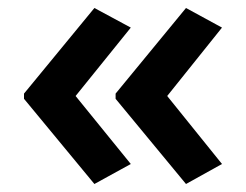

<svg xmlns="http://www.w3.org/2000/svg" viewBox="-20 -510 615 480"><path d="M40 -276V-263L216 -50L307 -100L169 -270L307 -441L216 -490ZM269 -276V-263L445 -50L535 -100L398 -270L535 -441L445 -490Z"/></svg>

Font: Noto Sans Vithkuqi SemiBold
Style: Regular
Weight: 600
Version: Version 1.001